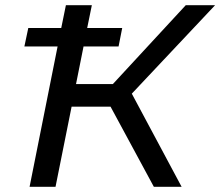

<svg xmlns="http://www.w3.org/2000/svg" viewBox="-20 -720 849 740"><path d="M488 -359 680 0H573L406 -309H256L194 0H94L202 -541H74L89 -612H216L234 -700H334L316 -612H451L437 -541H302L273 -396H415L696 -700H809Z"/></svg>

Font: Montserrat Alternates Medium
Style: Italic
Weight: 500
Italic angle: -11.3°
Designer: Julieta Ulanovsky
Foundry: Julieta Ulanovsky
Version: Version 7.200